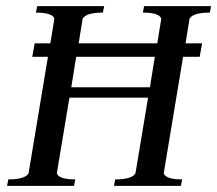

<svg xmlns="http://www.w3.org/2000/svg" viewBox="-20 -605 707 625"><path d="M85 -420 93 -464H144L157 -544Q151 -564 97 -564L101 -585H319L315 -564Q260 -564 249 -544L236 -464H492L505 -544Q499 -564 445 -564L449 -585H667L663 -564Q608 -564 597 -544L584 -464H638L630 -420H576L513 -41Q519 -21 573 -21L569 0H351L355 -21Q410 -21 421 -41L462 -287H206L165 -41Q171 -21 225 -21L221 0H3L7 -21Q62 -21 73 -41L136 -420ZM484 -420H228L212 -321H468Z"/></svg>

Font: Judson
Style: Italic
Weight: 400
Italic angle: -9.5°
Version: Version 20110429